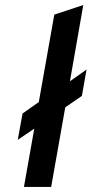

<svg xmlns="http://www.w3.org/2000/svg" viewBox="-20 -742 364 762"><path d="M75 0 116 -231.5 50.5 -187 69.5 -291.5 134 -337 195.5 -684 310.5 -722 257.5 -419.5 323.5 -466 305 -361.5 239 -316 183 0Z"/></svg>

Font: Overpass SemiBold
Style: Italic
Weight: 600
Italic angle: -10°
Designer: Delve Withrington, Dave Bailey, Thomas Jockin
Foundry: Delve Fonts LLC
Version: Version 4.000